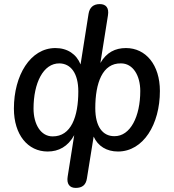

<svg xmlns="http://www.w3.org/2000/svg" viewBox="-20 -732 849 939"><path d="M350 187C382 187 400 173 405 141L438 -64C459 -17 502 9 557 9C681 9 762 -124 762 -287C762 -415 693 -497 596 -497C544 -497 501 -476 471 -424L508 -657C514 -694 498 -712 468 -712C437 -712 418 -696 413 -664L374 -417C354 -467 310 -497 251 -497C128 -497 48 -363 48 -201C48 -73 116 9 213 9C267 9 312 -15 343 -71L311 131C305 167 320 187 350 187ZM237 -65C179 -65 144 -125 144 -201C144 -325 191 -423 271 -422C326 -421 363 -374 363 -285C363 -162 328 -64 237 -65ZM539 -66C482 -66 446 -113 446 -203C446 -326 481 -424 572 -422C630 -422 666 -363 666 -287C666 -163 618 -65 539 -66Z"/></svg>

Font: SN Pro Medium
Style: Italic
Weight: 400
Italic angle: -9°
Designer: Tobias Whetton
Foundry: Supernotes
Version: Version 1.001;Glyphs 3.2 (3249)